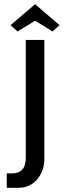

<svg xmlns="http://www.w3.org/2000/svg" viewBox="-20 -889 362 909"><path d="M12 -68H36Q102 -68 102 -141V-700H190V-137Q190 -80 156 -40Q122 0 68 0H12ZM63 -740 30 -770 146 -869 262 -770 229 -740 146 -791Z"/></svg>

Font: Homenaje
Style: Regular
Weight: 400
Designer: Constanza Artigas Preller, Agustina Mingote
Foundry: Constanza Artigas Preller, Agustina Mingote
Version: Version 1.100